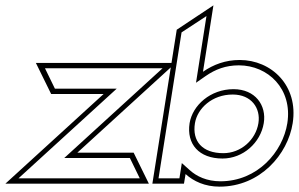

<svg xmlns="http://www.w3.org/2000/svg" viewBox="-48 -686 1116 717"><path d="M-28 0H508L451 -116H241L608 -451H86L143 -335H339ZM21 -20 388 -355H157L120 -431H559L192 -96H437L474 -20Z M521 0H639L645 -36C675 -9 717 11 772 11C924 11 1027 -110 1045 -226C1067 -366 966 -462 847 -462C794 -462 749 -445 710 -418L749 -666L612 -575ZM544 -20 630 -565 723 -626 684 -377 720 -402C756 -427 795 -442 844 -442C953 -442 1045 -354 1025 -226C1008 -119 914 -9 775 -9C725 -9 686 -27 659 -52L631 -77L622 -20ZM660 -226C648 -148 695 -94 783 -94C860 -94 925 -153 937 -226C948 -293 905 -353 824 -353C738 -353 671 -293 660 -226ZM680 -226C689 -281 744 -333 821 -333C891 -333 926 -282 917 -226C907 -164 852 -114 786 -114C707 -114 669 -159 680 -226Z"/></svg>

Font: Charger Pro
Style: OlObl
Weight: 900
Designer: Jasper
Foundry: Cannot Into Space Fonts
Version: Version 1.09